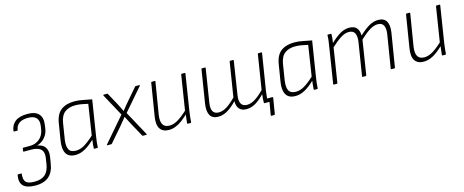

<svg xmlns="http://www.w3.org/2000/svg" viewBox="-42 -1076 4487 1856"><g transform="rotate(-15 2202.0 -148.5)"><path d="M139 196Q54 195 21 159Q-12 123 1 54Q3 48 6 48H39Q45 48 43 53Q35 107 56.5 132.5Q78 158 143 158Q213 158 250 125.5Q287 93 298 23L307 -36Q316 -94 287 -122Q258 -150 187 -150H116Q114 -150 113 -152Q112 -154 112 -156L116 -183Q116 -186 118 -187Q120 -188 122 -188H190Q246 -188 286 -222Q326 -256 335 -314L340 -346Q348 -399 323 -427Q298 -455 241 -455Q183 -455 152 -433Q121 -411 114 -367Q114 -362 109 -362H78Q72 -362 72 -367Q80 -428 122 -460.5Q164 -493 246 -493Q322 -493 356.5 -455.5Q391 -418 381 -350L376 -312Q369 -262 337.5 -225Q306 -188 259 -174V-173Q314 -164 336 -129Q358 -94 350 -38L340 23Q328 110 279 153.5Q230 197 139 196Z M594 11Q527 11 501 -33Q475 -77 488 -159L515 -325Q529 -416 580 -454.5Q631 -493 713 -493Q758 -493 798.5 -484Q839 -475 887 -467L831 -115Q825 -79 822.5 -54Q820 -29 819 -5Q819 0 812 0H785Q779 0 779 -5Q780 -26 782 -47.5Q784 -69 787 -90Q735 -40 688 -14.5Q641 11 594 11ZM609 -28Q650 -28 693 -53Q736 -78 792 -130L839 -435Q807 -443 774 -448.5Q741 -454 713 -454Q649 -454 608.5 -423.5Q568 -393 556 -321L530 -159Q521 -94 538.5 -61Q556 -28 609 -28Z M914 0Q910 0 909.5 -2.5Q909 -5 911 -7L1122 -252L1001 -475Q1000 -478 1001.5 -480Q1003 -482 1006 -482H1041Q1046 -482 1047 -477L1111 -360Q1122 -340 1131.5 -320Q1141 -300 1151 -280H1152Q1168 -300 1184.5 -321Q1201 -342 1218 -361L1318 -477Q1321 -481 1322.5 -481.5Q1324 -482 1327 -482H1363Q1366 -482 1367 -480Q1368 -478 1366 -475L1174 -253L1308 -7Q1309 -5 1308 -2.5Q1307 0 1304 0H1270Q1265 0 1263 -4L1188 -141Q1177 -161 1167 -181.5Q1157 -202 1146 -222H1145Q1128 -201 1111 -180.5Q1094 -160 1078 -140L960 -4Q956 0 952 0Z M1528 11Q1468 11 1441 -28.5Q1414 -68 1427 -149L1480 -476Q1481 -482 1487 -482H1516Q1523 -482 1522 -476L1469 -153Q1460 -90 1479 -59Q1498 -28 1545 -28Q1588 -28 1635 -57.5Q1682 -87 1738 -141L1732 -100Q1697 -66 1664 -41Q1631 -16 1597 -2.5Q1563 11 1528 11ZM1720 0Q1713 0 1713 -5Q1715 -29 1718 -53Q1721 -77 1724 -102V-121L1780 -476Q1782 -482 1788 -482H1816Q1823 -482 1822 -475L1765 -115Q1761 -89 1758 -60Q1755 -31 1753 -5Q1753 0 1747 0Z M2520 135Q2513 135 2514 128L2536 0H2492L2523 -37H2574Q2582 -37 2581 -30L2555 128Q2554 135 2547 135ZM2022 11Q1965 11 1942 -27.5Q1919 -66 1929 -139L1983 -476Q1984 -482 1989 -482H2019Q2026 -482 2025 -476L1972 -142Q1963 -87 1979 -57.5Q1995 -28 2038 -28Q2077 -28 2118 -53.5Q2159 -79 2210 -131L2265 -476Q2266 -482 2271 -482H2301Q2307 -482 2306 -476L2254 -142Q2245 -88 2261.5 -58Q2278 -28 2320 -28Q2359 -28 2400.5 -53.5Q2442 -79 2492 -130L2547 -476Q2548 -482 2553 -482H2584Q2590 -482 2589 -476L2531 -115Q2527 -86 2524 -58.5Q2521 -31 2520 -6Q2520 0 2514 0H2486Q2481 0 2481 -6Q2481 -27 2482.5 -47.5Q2484 -68 2487 -90Q2438 -39 2394.5 -14Q2351 11 2304 11Q2257 11 2233 -16.5Q2209 -44 2210 -94Q2159 -41 2114 -15Q2069 11 2022 11Z M2795 11Q2728 11 2702 -33Q2676 -77 2689 -159L2716 -325Q2730 -416 2781 -454.5Q2832 -493 2914 -493Q2959 -493 2999.5 -484Q3040 -475 3088 -467L3032 -115Q3026 -79 3023.5 -54Q3021 -29 3020 -5Q3020 0 3013 0H2986Q2980 0 2980 -5Q2981 -26 2983 -47.5Q2985 -69 2988 -90Q2936 -40 2889 -14.5Q2842 11 2795 11ZM2810 -28Q2851 -28 2894 -53Q2937 -78 2993 -130L3040 -435Q3008 -443 2975 -448.5Q2942 -454 2914 -454Q2850 -454 2809.5 -423.5Q2769 -393 2757 -321L2731 -159Q2722 -94 2739.5 -61Q2757 -28 2810 -28Z M3181 0Q3174 0 3175 -6L3232 -367Q3237 -394 3240.5 -423Q3244 -452 3244 -476Q3244 -482 3250 -482H3279Q3284 -482 3284 -477Q3284 -456 3282 -435Q3280 -414 3276 -391Q3330 -442 3374 -467.5Q3418 -493 3465 -493Q3513 -493 3537 -466.5Q3561 -440 3562 -389Q3617 -440 3662 -466.5Q3707 -493 3754 -493Q3812 -493 3835.5 -454.5Q3859 -416 3848 -343L3793 -6Q3792 0 3786 0H3757Q3750 0 3751 -6L3805 -338Q3813 -394 3797.5 -424Q3782 -454 3739 -454Q3701 -454 3657.5 -427Q3614 -400 3560 -349L3506 -6Q3504 0 3498 0H3469Q3462 0 3464 -6L3517 -338Q3525 -394 3509 -424Q3493 -454 3449 -454Q3412 -454 3369 -427Q3326 -400 3271 -349L3217 -6Q3216 0 3210 0Z M4078 11Q4018 11 3991 -28.5Q3964 -68 3977 -149L4030 -476Q4031 -482 4037 -482H4066Q4073 -482 4072 -476L4019 -153Q4010 -90 4029 -59Q4048 -28 4095 -28Q4138 -28 4185 -57.5Q4232 -87 4288 -141L4282 -100Q4247 -66 4214 -41Q4181 -16 4147 -2.5Q4113 11 4078 11ZM4270 0Q4263 0 4263 -5Q4265 -29 4268 -53Q4271 -77 4274 -102V-121L4330 -476Q4332 -482 4338 -482H4366Q4373 -482 4372 -475L4315 -115Q4311 -89 4308 -60Q4305 -31 4303 -5Q4303 0 4297 0Z"/></g></svg>

Font: Sofia Sans Semi Condensed ExtraLight
Style: Italic
Weight: 250
Italic angle: -9°
Version: Version 4.100